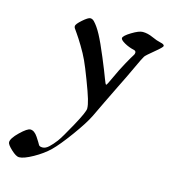

<svg xmlns="http://www.w3.org/2000/svg" viewBox="-228 -445 712 796"><g transform="rotate(15 128.0 -47.5)"><path d="M287.6 -364.7Q309.1 -364.7 331.1 -354.7Q353 -344.7 369.6 -341.3Q386.2 -337.9 386.2 -330.6Q386.2 -325.2 355.2 -299.8Q324.2 -274.4 319.1 -267.3Q314 -260.3 292 -212.6Q270 -165 245.8 -116.9Q221.7 -68.8 208 -39.3Q194.3 -9.8 177.2 25.1Q160.2 60.1 118.2 117.7Q76.2 175.3 49.6 201.2Q22.9 227.1 -15.6 248.5Q-54.2 270 -74.2 270Q-86.9 270 -108.4 250Q-129.9 230 -129.9 220.2Q-129.9 203.6 -100.3 175Q-70.8 146.5 -57.6 146.5Q-40.5 146.5 -25.4 169.4Q-10.3 192.4 -7.1 199Q-3.9 205.6 9.3 205.6Q22.5 205.6 36.1 192.9Q49.8 180.2 64 161.4Q78.1 142.6 112.5 79.6Q147 16.6 147 2Q147 -12.7 139.6 -37.6Q132.3 -62.5 113 -113Q93.8 -163.6 82 -189Q70.3 -214.4 52.7 -243.4Q35.2 -272.5 23.9 -288.3Q12.7 -304.2 11.2 -306.6Q8.8 -310.5 8.8 -315.4Q8.8 -323.7 31.2 -343.5Q53.7 -363.3 63 -363.3Q72.3 -363.3 80.1 -355Q95.7 -338.9 112.1 -308.6Q128.4 -278.3 152.6 -220.2Q176.8 -162.1 185.5 -137.9Q194.3 -113.8 197.3 -113.8Q200.2 -113.8 216.3 -149.7Q232.4 -185.5 251.2 -219.5Q270 -253.4 274.9 -260.3Q279.8 -267.1 279.8 -272.9Q279.8 -281.2 271 -283.2Q248.5 -288.1 229.2 -299.1Q210 -310.1 210.4 -317.9Q211.4 -328.1 241.5 -346.4Q271.5 -364.7 287.6 -364.7Z"/></g></svg>

Font: Eadui
Style: Medium
Weight: 500
Designer: Peter S. Baker
Version: Version 1.1